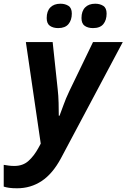

<svg xmlns="http://www.w3.org/2000/svg" viewBox="-89 -772 680 1032"><path d="M-12 120Q34 120 64 93Q94 66 117 24L130 0L50 -546H194L221 -293Q225 -259 226 -219Q227 -179 227 -150H231Q241 -175 252.5 -208Q264 -241 284 -283L411 -546H571L239 78Q194 162 135 201Q76 240 3 240Q-23 240 -40 237.5Q-57 235 -69 231V114Q-56 116 -42.5 118Q-29 120 -12 120ZM411 -621Q384 -621 366.5 -633Q349 -645 349 -675Q349 -712 368.5 -732Q388 -752 423 -752Q448 -752 466 -740.5Q484 -729 484 -699Q484 -664 466.5 -642.5Q449 -621 411 -621ZM224 -621Q197 -621 179.5 -633Q162 -645 162 -675Q162 -712 181.5 -732Q201 -752 236 -752Q261 -752 279 -740.5Q297 -729 297 -699Q297 -664 279 -642.5Q261 -621 224 -621Z"/></svg>

Font: BC Sans
Style: Bold Italic
Weight: 700
Italic angle: -12°
Designer: Monotype Design Team
Province of B.C.
Foundry: Monotype Imaging Inc.
Version: Version 2.000;GOOG;noto-source:20170915:90ef993387c0